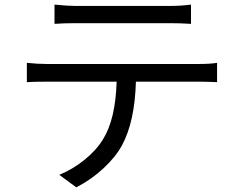

<svg xmlns="http://www.w3.org/2000/svg" viewBox="-20 -760 1040 827"><path d="M710 -660.2H305.7Q252.9 -660.2 214.8 -657.2V-740.2Q271.5 -734.4 304.7 -734.4H710Q758.8 -734.4 802.7 -740.2V-657.2Q758.8 -660.2 710 -660.2ZM182.6 -484.4H836.9Q884.8 -484.4 915 -489.3V-406.2Q870.1 -408.2 836.9 -408.2H565.4Q560.5 -236.3 505.9 -134.8Q478.5 -84 425.3 -34.7Q372.1 14.6 308.6 46.9L235.4 -6.8Q293.9 -31.2 344.2 -71.8Q394.5 -112.3 423.8 -160.2Q477.5 -246.1 482.4 -408.2H182.6Q123 -408.2 95.7 -406.2V-489.3Q141.6 -484.4 182.6 -484.4Z"/></svg>

Font: Nasu
Style: Regular
Weight: 400
Designer: Ryoko NISHIZUKA (kana &amp; ideographs); Paul D. Hunt (Latin, Greek &amp; Cyrillic); Wenlong ZHANG (bopomofo); Sandoll C
Version: Version 2014.1215